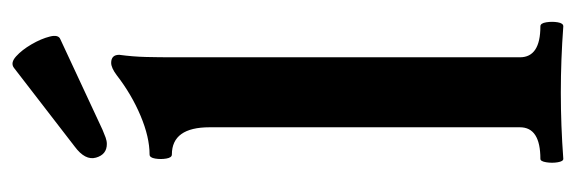

<svg xmlns="http://www.w3.org/2000/svg" viewBox="-330 -596 929 310"><g transform="rotate(-90 135.0 -440.5)"><path d="M34 4Q30 4 28.5 -5Q27 -14 28.5 -23.5Q30 -33 34 -33Q85 -33 85 -66V-567Q85 -628 41 -628Q36 -628 34.5 -637Q33 -646 34.5 -655Q36 -664 41 -664Q69 -664 103.5 -678.5Q138 -693 169 -717Q181 -726 189 -726Q202 -726 202 -713Q199 -691 198.5 -669.5Q198 -648 198 -628V-66Q198 -33 248 -33Q253 -33 254.5 -23.5Q256 -14 254.5 -5Q253 4 248 4Q221 2 194.5 1Q168 0 141 0Q114 0 87.5 1Q61 2 34 4ZM58 -733Q41 -733 36 -750.5Q31 -768 54 -785L181 -883Q189 -889 199.5 -879.5Q210 -870 219 -854.5Q228 -839 231.5 -825Q235 -811 227 -808L81 -740Q74 -737 68.5 -735Q63 -733 58 -733Z"/></g></svg>

Font: Junicode
Style: Bold
Weight: 700
Designer: Peter S. Baker
Version: Version 2.100; ttfautohint (v1.8.4)